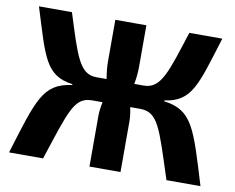

<svg xmlns="http://www.w3.org/2000/svg" viewBox="-76 -789 1090 889"><g transform="rotate(10 469.0 -345.0)"><path d="M685 -362C814 -379 830 -466 900 -690H745C683 -498 661 -413 580 -413H535C540 -440 543 -468 543 -495V-690H397V-495C397 -468 400 -440 405 -413H356C276 -413 254 -498 193 -690H38C108 -466 123 -379 253 -362V-358C117 -340 99 -259 19 0H179C256 -234 272 -304 356 -304H405C400 -281 397 -258 397 -238V0H543V-238C543 -258 540 -281 535 -304H581C667 -304 683 -234 759 0H919C840 -259 821 -340 685 -358Z"/></g></svg>

Font: SnT
Style: Bold
Weight: 700
Designer: Natanael Gama
Version: Version 1.001;PS 001.001;hotconv 1.0.70;makeotf.lib2.5.58329